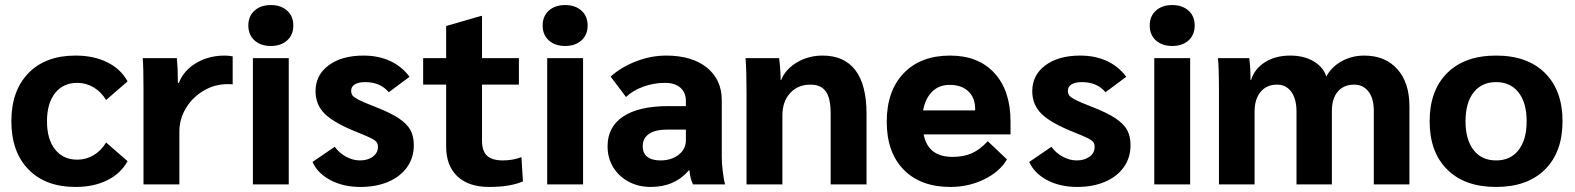

<svg xmlns="http://www.w3.org/2000/svg" viewBox="-20 -730 6235 760"><path d="M25 -250Q25 -371 92.5 -440.5Q160 -510 279 -510Q351 -510 404.5 -483.5Q458 -457 485 -408L400 -334Q381 -366 351 -384Q321 -402 286 -402Q230 -402 198 -361.5Q166 -321 166 -250Q166 -179 198 -138.5Q230 -98 286 -98Q321 -98 351 -116Q381 -134 400 -166L485 -92Q458 -43 404.5 -16.5Q351 10 279 10Q160 10 92.5 -59.5Q25 -129 25 -250Z M548 -378Q548 -463 545 -500H680Q684 -461 684 -412V-402H688Q707 -451 756.5 -480.5Q806 -510 870 -510Q883 -510 901 -507V-396Q899 -397 881 -397Q830 -397 786 -371Q742 -345 716 -302Q690 -259 690 -209V0H548Z M963 -629Q963 -666 987.5 -688Q1012 -710 1052 -710Q1092 -710 1116.5 -688Q1141 -666 1141 -629Q1141 -592 1116.5 -570Q1092 -548 1052 -548Q1012 -548 987.5 -570Q963 -592 963 -629ZM981 -500H1123V0H981Z M1217 -89 1305 -149Q1323 -124 1350 -109.5Q1377 -95 1405 -95Q1436 -95 1456 -110Q1476 -125 1476 -148Q1476 -160 1470.5 -167.5Q1465 -175 1449 -183Q1433 -191 1398 -205Q1304 -242 1266.5 -278.5Q1229 -315 1229 -369Q1229 -433 1281 -471.5Q1333 -510 1419 -510Q1478 -510 1524.5 -488.5Q1571 -467 1601 -426L1519 -365Q1485 -405 1426 -405Q1399 -405 1384.5 -396Q1370 -387 1370 -371Q1370 -359 1376 -351.5Q1382 -344 1400.5 -334.5Q1419 -325 1463 -308Q1525 -284 1558 -262Q1591 -240 1604.5 -215.5Q1618 -191 1618 -155Q1618 -106 1591.5 -68.5Q1565 -31 1517 -10.5Q1469 10 1407 10Q1339 10 1288 -17Q1237 -44 1217 -89Z M1746 -150V-395H1655V-500H1746V-627L1884 -667H1888V-500H2034V-395H1888V-172Q1888 -132 1908 -113.5Q1928 -95 1970 -95Q2010 -95 2044 -108L2050 -12Q2000 10 1916 10Q1835 10 1790.5 -32Q1746 -74 1746 -150Z M2128 -629Q2128 -666 2152.5 -688Q2177 -710 2217 -710Q2257 -710 2281.5 -688Q2306 -666 2306 -629Q2306 -592 2281.5 -570Q2257 -548 2217 -548Q2177 -548 2152.5 -570Q2128 -592 2128 -629ZM2146 -500H2288V0H2146Z M2385 -151Q2385 -228 2447 -269Q2509 -310 2625 -310H2695V-330Q2695 -364 2673 -383Q2651 -402 2613 -402Q2568 -402 2526.5 -387Q2485 -372 2458 -346L2397 -427Q2440 -465 2498.5 -487.5Q2557 -510 2617 -510Q2719 -510 2778 -462.5Q2837 -415 2837 -333V-108Q2837 -84 2841 -51Q2845 -18 2850 0H2723Q2717 -14 2714 -25Q2711 -36 2709 -56H2707Q2651 10 2556 10Q2507 10 2468 -11Q2429 -32 2407 -68.5Q2385 -105 2385 -151ZM2695 -175V-217H2621Q2574 -217 2549 -200Q2524 -183 2524 -151Q2524 -124 2542 -109.5Q2560 -95 2594 -95Q2638 -95 2666.5 -117.5Q2695 -140 2695 -175Z M2935 -366Q2935 -455 2931 -500H3064Q3070 -454 3070 -413H3072Q3089 -456 3134.5 -483Q3180 -510 3236 -510Q3322 -510 3366 -452Q3410 -394 3410 -280V0H3268V-281Q3268 -341 3249 -368Q3230 -395 3188 -395Q3138 -395 3107.5 -361.5Q3077 -328 3077 -273V0H2935Z M3980 -198H3636Q3645 -153 3673.5 -131Q3702 -109 3751 -109Q3794 -109 3826 -123Q3858 -137 3890 -171L3966 -99Q3937 -50 3875.5 -20Q3814 10 3742 10Q3624 10 3557 -58.5Q3490 -127 3490 -248Q3490 -370 3557 -440Q3624 -510 3741 -510Q3853 -510 3916.5 -440.5Q3980 -371 3980 -249ZM3840 -299Q3840 -343 3813 -368.5Q3786 -394 3739 -394Q3697 -394 3670 -367.5Q3643 -341 3634 -293H3840Z M4054 -89 4142 -149Q4160 -124 4187 -109.5Q4214 -95 4242 -95Q4273 -95 4293 -110Q4313 -125 4313 -148Q4313 -160 4307.5 -167.5Q4302 -175 4286 -183Q4270 -191 4235 -205Q4141 -242 4103.5 -278.5Q4066 -315 4066 -369Q4066 -433 4118 -471.5Q4170 -510 4256 -510Q4315 -510 4361.5 -488.5Q4408 -467 4438 -426L4356 -365Q4322 -405 4263 -405Q4236 -405 4221.5 -396Q4207 -387 4207 -371Q4207 -359 4213 -351.5Q4219 -344 4237.5 -334.5Q4256 -325 4300 -308Q4362 -284 4395 -262Q4428 -240 4441.5 -215.5Q4455 -191 4455 -155Q4455 -106 4428.5 -68.5Q4402 -31 4354 -10.5Q4306 10 4244 10Q4176 10 4125 -17Q4074 -44 4054 -89Z M4531 -629Q4531 -666 4555.5 -688Q4580 -710 4620 -710Q4660 -710 4684.5 -688Q4709 -666 4709 -629Q4709 -592 4684.5 -570Q4660 -548 4620 -548Q4580 -548 4555.5 -570Q4531 -592 4531 -629ZM4549 -500H4691V0H4549Z M4805 -365Q4805 -466 4801 -500H4925Q4930 -463 4930 -413H4932Q4946 -458 4987.5 -484Q5029 -510 5087 -510Q5141 -510 5179.5 -487.5Q5218 -465 5230 -427Q5250 -465 5290.5 -487.5Q5331 -510 5380 -510Q5463 -510 5511 -456.5Q5559 -403 5559 -309V0H5418V-292Q5418 -340 5397 -367.5Q5376 -395 5340 -395Q5299 -395 5275.5 -367.5Q5252 -340 5252 -291V0H5112V-288Q5112 -338 5091.5 -366.5Q5071 -395 5035 -395Q4994 -395 4970 -366.5Q4946 -338 4946 -288V0H4805Z M5639 -250Q5639 -372 5708.5 -441Q5778 -510 5902 -510Q6026 -510 6095.5 -441Q6165 -372 6165 -250Q6165 -128 6095.5 -59Q6026 10 5902 10Q5778 10 5708.5 -59Q5639 -128 5639 -250ZM6023 -250Q6023 -323 5991 -364Q5959 -405 5902 -405Q5845 -405 5813 -364Q5781 -323 5781 -250Q5781 -177 5813 -136Q5845 -95 5902 -95Q5959 -95 5991 -136Q6023 -177 6023 -250Z"/></svg>

Font: Sarabun ExtraBold
Style: Regular
Weight: 800
Version: Version 1.000; ttfautohint (v1.6)